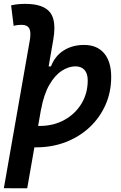

<svg xmlns="http://www.w3.org/2000/svg" viewBox="-28 -763 634 1007"><path d="M161.1 9.8Q156.7 9.8 152.3 9.8L114.7 224.6L-7.8 224.1L128.4 -552.2Q131.3 -569.8 131.3 -583.5Q131.3 -602.5 125.5 -613.8Q114.7 -632.8 85.9 -632.8Q75.2 -632.8 64.5 -631.6Q53.7 -630.4 43.5 -627.4L30.3 -734.9Q48.8 -739.3 67.4 -741Q85.9 -742.7 104.5 -742.7Q199.2 -742.7 234.4 -698.2Q257.3 -668.9 257.3 -615.2Q257.3 -588.4 251.5 -555.2L227.1 -414.6H239.3Q259.8 -468.8 305.4 -498Q351.1 -527.3 413.1 -527.3Q481 -527.3 518.1 -483.6Q555.2 -439.9 555.2 -359.4Q555.2 -280.3 525.4 -213.1Q495.6 -146 442.4 -95.9Q389.2 -45.9 317.4 -18.1Q245.6 9.8 161.1 9.8ZM171.9 -102.5Q176.3 -102.5 180.7 -102.5Q252.4 -102.5 309.3 -133.8Q366.2 -165 399.2 -219.2Q432.1 -273.4 432.1 -341.8Q432.1 -377 415.3 -396Q398.4 -415 367.7 -415Q332 -415 295.9 -391.6Q259.8 -368.2 231 -318.4Q202.1 -268.6 187.5 -189.5V-191.4Z"/></svg>

Font: CaskaydiaCove NFP SemiBold
Style: Italic
Weight: 600
Italic angle: -10°
Designer: Aaron Bell
Foundry: Saja Typeworks
Version: Version 2111.001; VTT 6.35;Nerd Fonts 3.1.1